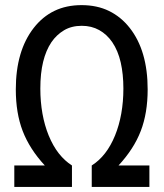

<svg xmlns="http://www.w3.org/2000/svg" viewBox="-20 -733 642 753"><path d="M36.1 -84H155.8Q96.2 -148.4 68.8 -219.7Q42 -289.6 42 -382.3Q42 -533.2 112.3 -623.5Q147 -668 193.6 -690.4Q240.2 -712.9 299.8 -712.9Q360.8 -712.9 407.7 -689.9Q454.6 -667 488.8 -623.5Q559.1 -534.2 559.1 -382.3Q559.1 -289.6 532.2 -219.7Q518.1 -183.1 496.3 -149.7Q474.6 -116.2 444.8 -84H565.9V0H339.8V-84Q398.4 -121.1 431.2 -201.7Q447.3 -241.2 455.6 -287.6Q463.9 -334 463.9 -385.7Q463.9 -442.4 453.4 -488.3Q442.9 -534.2 420.4 -567.4Q399.4 -598.1 369.1 -615Q338.9 -631.8 300.8 -631.8Q260.7 -631.8 231.2 -614.3Q201.7 -596.7 181.6 -567.4Q160.2 -535.6 149.2 -490.7Q138.2 -445.8 138.2 -385.7Q138.2 -334 146.5 -287.6Q154.8 -241.2 170.9 -201.7Q188 -160.2 210.9 -131.1Q233.9 -102.1 262.2 -84V0H36.1Z"/></svg>

Font: Hack
Style: Regular
Weight: 400
Monospace: yes
Designer: Christopher Simpkins
Foundry: Christopher Simpkins
Version: Version 2.019; ttfautohint (v1.4.1) -l 4 -r 80 -G 350 -x 0 -